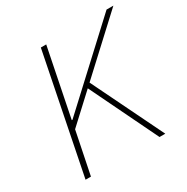

<svg xmlns="http://www.w3.org/2000/svg" viewBox="-152 -793 904 926"><g transform="rotate(-30 300.0 -330.0)"><path d="M600 -660 142 -236 94 0H64L196 -660H226L150 -282H154L562 -660ZM290 -384 312 -402 508 0H476Z"/></g></svg>

Font: Source Code Pro ExtraLight ExtraLight
Style: Italic
Weight: 250
Italic angle: -11°
Monospace: yes
Version: Version 1.016;hotconv 1.0.116;makeotfexe 2.5.65601